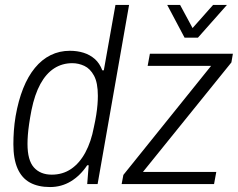

<svg xmlns="http://www.w3.org/2000/svg" viewBox="-20 -743 960 775"><path d="M182 12Q134 12 101 -6Q68 -24 51 -62.5Q34 -101 34 -161Q34 -187 36 -215.5Q38 -244 43 -274Q54 -337 73.5 -386Q93 -435 121 -469Q149 -503 184.5 -520.5Q220 -538 262 -538Q292 -538 317.5 -530Q343 -522 362.5 -505Q382 -488 393 -459H399L446 -723H501L374 0H332L338 -76H332Q304 -34 266 -11Q228 12 182 12ZM189 -38Q233 -38 267 -61Q301 -84 324.5 -127.5Q348 -171 359 -230Q365 -257 368.5 -279.5Q372 -302 373.5 -321Q375 -340 375 -356Q375 -409 359.5 -437.5Q344 -466 320.5 -477Q297 -488 272 -488Q231 -488 198.5 -467Q166 -446 143 -404Q120 -362 107 -298Q101 -267 97.5 -242.5Q94 -218 92.5 -198.5Q91 -179 91 -162Q91 -96 117 -67Q143 -38 189 -38ZM471 0 478 -37 832 -477H576L585 -526H920L914 -491L557 -49H853L844 0ZM896 -723 779 -591H725L655 -723H707L769 -608H738L840 -723Z"/></svg>

Font: Archivo SemiCondensed ExtraLight
Style: Italic
Weight: 250
Width: 4
Italic angle: -10°
Designer: Hector Gatti
Foundry: Omnibus-Type
Version: Version 2.001